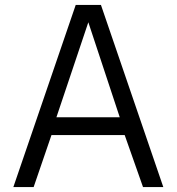

<svg xmlns="http://www.w3.org/2000/svg" viewBox="-20 -756 714 776"><path d="M34 0 286 -736H388L640 0H558L484 -210H188L116 0ZM208 -282H464L337 -666Z"/></svg>

Font: Exo Thin
Style: Regular
Weight: 400
Version: Version 2.000